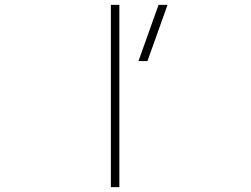

<svg xmlns="http://www.w3.org/2000/svg" viewBox="-20 -772 1040 794"><path d="M589.8 -519.5H552.7L635.7 -752H672.9ZM438.5 2V-752H473.6V2Z"/></svg>

Font: Gen Shin Gothic Monospace ExtraLight
Style: Regular
Weight: 200
Designer: [Source Han Sans]
Ryoko NISHIZUKA  (kana & ideographs); Paul D. Hunt (Latin, Greek & Cyrillic); Wenlong ZHANG  (bopomofo
Version: Version 1.002.20150607